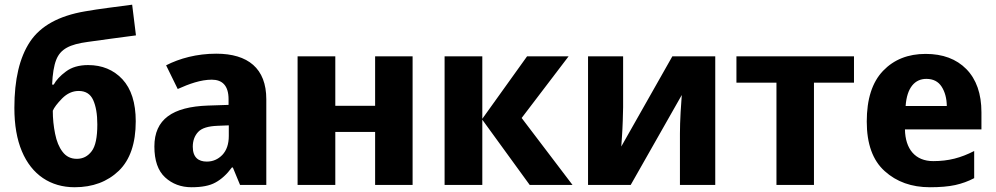

<svg xmlns="http://www.w3.org/2000/svg" viewBox="-20 -785 4226 815"><path d="M41 -327.1C41 -254.4 51.8 -192.9 72.8 -143.1C114.7 -43 194.8 9.8 296.9 9.8C373.5 9.8 436 -13.7 484.4 -60.1C532.2 -106.4 556.2 -176.8 556.2 -270C556.2 -348.6 537.1 -408.2 499.5 -448.7C461.9 -488.8 413.1 -508.8 354 -508.8C315.4 -508.8 283.7 -499.5 259.8 -481.4C235.4 -463.4 218.3 -444.8 208 -425.8H201.2C203.1 -471.2 209 -506.3 218.3 -530.3C236.8 -578.1 277.3 -596.7 351.1 -606.9C407.7 -614.7 495.6 -627 557.1 -634.8L541 -765.1C470.2 -755.4 403.8 -748 340.8 -736.8C229.5 -717.8 151.9 -674.8 107.4 -607.9C63 -541 41 -447.8 41 -327.1ZM306.2 -110.8C280.8 -110.8 260.7 -120.6 245.6 -140.6C230.5 -160.2 220.2 -185.5 213.9 -217.3C207.5 -248.5 204.1 -281.2 204.1 -314.9C209.5 -328.1 222.7 -345.7 243.7 -367.2C264.6 -388.2 288.1 -398.9 314 -398.9C343.3 -398.9 363.8 -386.2 375.5 -360.4C387.2 -334.5 393.1 -300.3 393.1 -256.8C393.1 -202.1 385.3 -164.1 369.1 -143.1C353 -121.6 332 -110.8 306.2 -110.8Z M897.9 -557.1C815.4 -557.1 742.2 -537.1 685.1 -507.8L734.4 -407.2C783.2 -429.2 832.5 -446.8 878.9 -446.8C923.3 -446.8 950.2 -421.9 950.2 -363.8V-339.8L862.3 -336.9C712.4 -331.5 635.3 -278.8 635.3 -163.1C635.3 -104 650.4 -60.1 680.7 -32.2C710.9 -4.4 748.5 9.8 793 9.8C836.4 9.8 870.1 3.4 894.5 -10.3C918.9 -23.4 942.4 -44.4 964.4 -74.2H968.3L999 0H1110.4V-363.8C1110.4 -494.6 1032.7 -557.1 897.9 -557.1ZM951.2 -208C951.2 -173.3 941.9 -146.5 923.8 -127.4C905.3 -108.4 883.3 -99.1 857.9 -99.1C822.3 -99.1 798.3 -116.7 798.3 -162.1C798.3 -188 806.2 -209 821.3 -225.1C836.4 -241.2 863.8 -249.5 903.3 -251L951.2 -252.9Z M1243.2 -545.9V0H1403.3V-225.1H1572.3V0H1731.4V-545.9H1572.3V-335.9H1403.3V-545.9Z M2027.3 -280.8V-545.9H1867.2V0H2027.3V-276.9L2228.5 0H2410.2L2194.3 -284.2L2393.6 -545.9H2217.3Z M2476.1 -545.9V0H2657.2L2874 -381.8C2872.6 -367.2 2871.1 -342.8 2869.1 -309.1C2867.2 -274.9 2866.2 -244.6 2866.2 -217.8V0H3016.1V-545.9H2834L2617.2 -163.1C2617.7 -169.4 2618.7 -183.6 2620.1 -204.6C2621.6 -225.6 2622.6 -248 2623.5 -272C2624.5 -295.9 2625 -315.4 2625 -330.1V-545.9Z M3605 -545.9H3106V-434.1H3275.9V0H3435.1V-434.1H3605Z M3909.2 -556.2C3834.5 -556.2 3774.4 -532.2 3728.5 -484.4C3682.1 -436 3659.2 -364.3 3659.2 -269C3659.2 -174.3 3684.6 -104 3735.4 -58.6C3785.6 -13.2 3849.6 9.8 3927.2 9.8C3969.7 9.8 4005.9 6.8 4034.7 0.5C4063.5 -5.9 4090.3 -15.6 4115.2 -28.8V-144C4058.1 -114.7 4006.3 -101.1 3941.4 -101.1C3865.2 -101.1 3822.8 -151.9 3821.3 -235.8H4146V-308.1C4146 -387.2 4124.5 -448.2 4082 -491.7C4039.6 -534.7 3981.9 -556.2 3909.2 -556.2ZM3912.1 -450.2C3941.4 -450.2 3962.9 -439 3977.1 -417C3991.2 -395 3998.5 -367.7 3999 -335H3824.2C3829.6 -413.6 3863.8 -450.2 3912.1 -450.2Z"/></svg>

Font: Avrile Sans
Style: Bold
Weight: 700
Designer: Monotype Design Team, Google (font), Stefan Peev (BGR Cyrillic), Cristiano Sobral (main changes)
Foundry: The Avrile Sans Project Authors
Version: Version 3.110